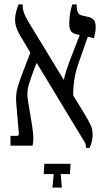

<svg xmlns="http://www.w3.org/2000/svg" viewBox="-20 -667 481 879"><path d="M28 0V-45H59Q68 -45 66 -60L55 -187Q50 -234 61.5 -270.5Q73 -307 89 -348L119 -426L83 -486Q67 -511 58 -533Q49 -555 49 -578Q49 -596 54.5 -615.5Q60 -635 65 -647H84V-640Q84 -622 91.5 -603.5Q99 -585 109 -569L272 -301Q276 -320 285.5 -349.5Q295 -379 306 -406L345 -507L334 -509Q310 -514 303.5 -526.5Q297 -539 297 -559Q297 -576 300 -599Q303 -622 311 -647H331V-641Q331 -623 336 -611Q341 -599 356 -596L382 -590Q395 -588 406.5 -579Q418 -570 418 -543Q418 -530 416 -518.5Q414 -507 410 -492L382 -499L341 -382Q327 -343 321 -306.5Q315 -270 315 -230L365 -149Q386 -113 395 -94.5Q404 -76 404 -50Q404 -19 390 10H374Q374 -5 367 -17.5Q360 -30 344 -55L148 -379L139 -358Q123 -315 112 -280Q101 -245 108 -206L122 -122Q127 -95 131 -59.5Q135 -24 129 0ZM220 192 226 130H180L183 83H303L300 130H258L263 192Z"/></svg>

Font: Noto Serif Hebrew ExtraCondensed Medium
Style: Regular
Weight: 500
Width: 2
Designer: Monotype Design Team
Foundry: Monotype Imaging Inc.
Version: Version 2.004; ttfautohint (v1.8.4.7-5d5b)